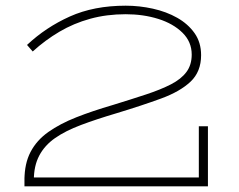

<svg xmlns="http://www.w3.org/2000/svg" viewBox="-20 -655 840 675"><path d="M66 0V-31H679V-211H711V0ZM687 -461Q687 -403 650 -368Q613 -333 546 -308.5Q479 -284 390 -257Q319 -236 264.5 -215.5Q210 -195 173.5 -169.5Q137 -144 118 -108Q99 -72 99 -22H66Q66 -80 87.5 -121Q109 -162 150 -191Q191 -220 248 -242.5Q305 -265 377 -286Q442 -306 493.5 -323Q545 -340 581 -358.5Q617 -377 635.5 -402Q654 -427 654 -463Q654 -508 621.5 -540Q589 -572 536.5 -588.5Q484 -605 422 -605Q355 -605 297 -589Q239 -573 189 -543.5Q139 -514 95 -474L75 -497Q141 -559 225.5 -597Q310 -635 422 -635Q470 -635 517.5 -624.5Q565 -614 603 -592.5Q641 -571 664 -538.5Q687 -506 687 -461Z"/></svg>

Font: BioRhyme SemiExpanded ExtraLight
Style: Regular
Weight: 250
Width: 6
Designer: Aoife Mooney
Foundry: Aoife Mooney Type
Version: Version 1.600;gftools[0.9.33]